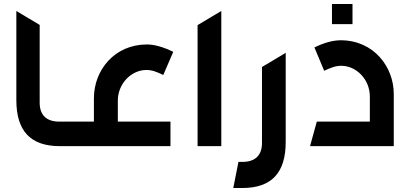

<svg xmlns="http://www.w3.org/2000/svg" viewBox="-20 -733 2055 963"><path d="M280 0H345V-123H277C213 -123 179 -156 179 -218V-608L62 -678V-231C62 -76 133 0 280 0Z M315 -123V0H835V-123H571V-228C571 -315 640 -382 714 -382C743 -382 765 -373 799 -357L849 -473C800 -497 755 -510 717 -510C555 -510 451 -382 451 -240V-123Z M971 -607V0H1090V-678Z M1196 79H1176L1150 210H1195C1342 210 1413 134 1413 -21V-468L1294 -397V-16C1294 46 1260 79 1196 79Z M1569 -123 1535 0H1955V-262C1955 -397 1855 -531 1689 -531C1650 -531 1606 -519 1557 -495L1606 -378C1640 -394 1663 -403 1692 -403C1766 -403 1835 -336 1835 -249V-123ZM1645 -612H1748V-713H1645Z"/></svg>

Font: All Genders v4
Style: Regular
Weight: 400
Designer: Rassam Alawdi
Foundry: Rassam Art
Version: Version 3.100;FEAKit 1.0